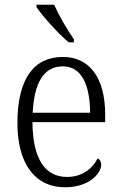

<svg xmlns="http://www.w3.org/2000/svg" viewBox="-20 -786 515 816"><path d="M272 -606H294V-619C267 -657 230 -721 210 -766H135V-756C158 -721 228 -642 272 -606ZM256 10C359 10 410 -49 410 -86C410 -100 403 -109 395 -113C374 -71 331 -34 265 -34C173 -34 119 -108 118 -267H427V-299C427 -456 360 -544 247 -544C124 -544 54 -451 54 -263C54 -89 130 10 256 10ZM363 -307H119C125 -431 164 -504 247 -504C327 -504 362 -425 363 -307Z"/></svg>

Font: Noto Serif Bengali SemiCondensed Light
Style: Regular
Weight: 300
Width: 4
Designer: Juan Bruce, Universal Thirst, Indian Type Foundry and the Monotype Design Team.
Foundry: Monotype Imaging Inc.
Version: Version 2.003